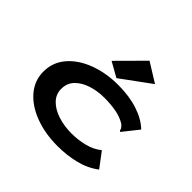

<svg xmlns="http://www.w3.org/2000/svg" viewBox="-171 -891 1091 1091"><g transform="rotate(45 375.0 -345.5)"><path d="M422 11Q321 11 240 -19.5Q159 -50 112 -105Q65 -160 65 -232Q65 -306 112 -361.5Q159 -417 240 -448Q321 -479 421 -479Q510 -479 579.5 -456Q649 -433 691 -392L622 -305L616 -298L609 -303Q608 -312 604 -318Q600 -324 588 -335Q554 -356 510.5 -364Q467 -372 415 -372Q361 -372 313 -356.5Q265 -341 235.5 -310.5Q206 -280 206 -234Q206 -191 236 -160Q266 -129 316.5 -112.5Q367 -96 428 -96Q478 -96 528.5 -108.5Q579 -121 616 -151L683 -62Q630 -22 562.5 -5.5Q495 11 422 11ZM385 -499 296 -549 448 -702 564 -630Z"/></g></svg>

Font: Inconsolata ExtraExpanded ExtraBold
Style: Regular
Weight: 800
Width: 8
Monospace: yes
Designer: Raph Levien, Cyreal, Brenton Simpson
Foundry: Raph Levien, Cyreal, Google
Version: Version 3.001; ttfautohint (v1.8.2.53-6de2)